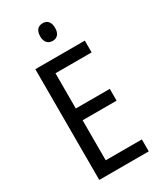

<svg xmlns="http://www.w3.org/2000/svg" viewBox="-226 -994 901 1072"><g transform="rotate(-30 224.0 -458.0)"><path d="M244 -916C213 -916 195 -897 195 -858C195 -822 214 -802 244 -802C273 -802 291 -822 291 -858C291 -896 274 -916 244 -916ZM399 0V-77H166V-335H385V-411H166V-638H399V-714H80V0Z"/></g></svg>

Font: Noto Sans Sinhala Condensed
Style: Regular
Weight: 400
Width: 3
Designer: Jelle Bosma - Monotype Design Team
Foundry: Monotype Imaging Inc.
Version: Version 2.006